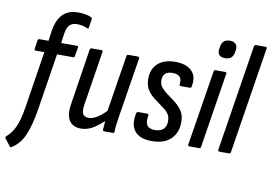

<svg xmlns="http://www.w3.org/2000/svg" viewBox="-117 -836 1662 1178"><g transform="rotate(10 714.0 -247.5)"><path d="M209 -488H307Q317 -488 315 -478L306 -425Q305 -415 297 -415H196L139 -54Q124 37 98 99.5Q72 162 19 194Q12 198 9 192L-26 147Q-31 140 -23 133Q10 105 29.5 61Q49 17 61 -58L117 -415H64Q54 -415 55 -425L63 -479Q65 -488 74 -488H130L139 -552Q161 -691 278 -691Q302 -691 325.5 -687Q349 -683 363 -675Q370 -671 368 -664L360 -611Q360 -602 350 -605Q320 -619 286 -619Q255 -619 239 -602Q223 -585 217 -547Z M417 8Q368 8 345 -27.5Q322 -63 335 -137L388 -478Q390 -488 399 -488H459Q470 -488 468 -478L415 -142Q408 -102 417.5 -83.5Q427 -65 454 -65Q478 -65 504.5 -81Q531 -97 561 -127L617 -478Q618 -488 627 -488H687Q697 -488 696 -478L639 -121Q633 -86 629.5 -58Q626 -30 626 -10Q625 0 616 0H564Q554 0 554 -10Q555 -22 556 -36Q557 -50 558 -64Q525 -32 491 -12Q457 8 417 8Z M860 8Q783 8 752 -33Q721 -74 737 -143Q739 -153 748 -153H804Q814 -153 813 -143Q796 -62 867 -62Q902 -62 920 -79.5Q938 -97 938 -128Q938 -152 929.5 -168Q921 -184 900 -201L833 -251Q804 -273 788.5 -300Q773 -327 773 -365Q773 -427 812 -461.5Q851 -496 920 -496Q987 -496 1022 -462Q1057 -428 1044 -365Q1043 -355 1035 -355H977Q967 -355 969 -365Q978 -426 915 -426Q854 -426 854 -371Q854 -350 862.5 -335.5Q871 -321 893 -302L957 -254Q989 -228 1004 -202Q1019 -176 1019 -137Q1019 -72 978.5 -32Q938 8 860 8Z M1094 0Q1084 0 1085 -10L1160 -478Q1161 -488 1170 -488H1231Q1241 -488 1239 -478L1165 -10Q1163 0 1155 0ZM1215 -571Q1164 -571 1170 -621L1172 -632Q1178 -682 1227 -682Q1251 -682 1263 -669Q1275 -656 1272 -632L1270 -621Q1264 -571 1215 -571Z M1281 0Q1271 0 1272 -10L1377 -673Q1379 -683 1388 -683H1449Q1458 -683 1456 -673L1351 -10Q1350 0 1341 0Z"/></g></svg>

Font: Sofia Sans Condensed Medium
Style: Italic
Weight: 500
Italic angle: -9°
Designer: Botio Nikoltchev, Ani Petrova
Foundry: lettersoup
Version: Version 4.101; ttfautohint (v1.8.4.7-5d5b)